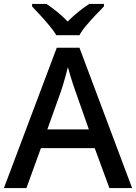

<svg xmlns="http://www.w3.org/2000/svg" viewBox="-20 -961 696 981"><path d="M539 0 464 -204H189L115 0H0L270 -717H386L655 0ZM364 -499Q360 -510 352.5 -532.5Q345 -555 338 -579Q331 -603 327 -618Q322 -598 315.5 -574.5Q309 -551 303 -531Q297 -511 293 -499L222 -300H434ZM268 -781Q254 -804 232 -830.5Q210 -857 186 -883Q162 -909 144 -928V-941H217Q243 -924 271.5 -901Q300 -878 326 -851Q352 -878 381 -901Q410 -924 436 -941H511V-928Q492 -909 467.5 -883Q443 -857 420.5 -830.5Q398 -804 386 -781Z"/></svg>

Font: Noto Sans Adlam Medium
Style: Regular
Weight: 500
Version: Version 3.001